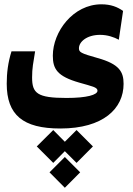

<svg xmlns="http://www.w3.org/2000/svg" viewBox="-20 -427 626 905"><path d="M264.2 178.7C467.3 178.7 562.5 84.5 562.5 -31.7C562.5 -88.4 543 -125 439 -153.8C359.9 -175.8 352.1 -181.2 352.1 -199.7C352.1 -229 388.2 -262.7 451.7 -262.7C486.8 -262.7 517.1 -252 540 -239.7L560.1 -375.5C533.7 -394 502.9 -406.7 458 -406.7C324.2 -406.7 229 -276.9 229 -164.6C229 -102.1 249.5 -67.4 353.5 -37.6C414.1 -20 439.5 -16.1 439.5 0.5C439.5 20 390.1 34.7 293.5 34.7C155.3 34.7 131.3 12.7 131.3 -62C131.3 -106.4 136.7 -129.9 145.5 -185.1H34.2C17.6 -131.8 11.7 -83 11.7 -32.7C11.7 114.7 87.9 178.7 264.2 178.7ZM340.8 186 285.6 241.2 231 186 153.3 263.2 231 340.8 285.6 285.6 340.8 340.8 418 263.2ZM285.6 313 213.4 385.3 285.6 458 357.9 385.3Z"/></svg>

Font: Cascadia Mono NF
Style: Bold
Weight: 700
Monospace: yes
Designer: Aaron Bell
Foundry: Saja Typeworks
Version: Version 2404.023